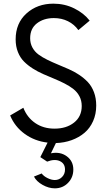

<svg xmlns="http://www.w3.org/2000/svg" viewBox="-20 -780 587 1060"><path d="M511.2 -197.3Q511.2 -149.9 493.9 -111.1Q476.6 -72.3 446.3 -46.6Q416 -21 375.5 -6.3Q335 8.3 288.6 9.8L261.2 66.4Q312.5 56.2 348.6 82.8Q384.8 109.4 384.8 156.2Q384.8 199.7 355.5 229.7Q326.2 259.8 282.7 259.8Q249 259.8 215.1 240.7Q181.2 221.7 167.5 194.8L210 177.7Q221.2 192.9 242.7 203.4Q264.2 213.9 282.7 213.9Q306.2 213.9 322.5 197.3Q338.9 180.7 338.9 156.2Q338.9 122.6 310.3 109.4Q281.7 96.2 240.2 112.3L202.6 87.4L242.7 7.3Q171.4 -1 116.5 -40.8Q61.5 -80.6 36.1 -142.6L108.9 -185.1Q129.4 -131.8 174.3 -100.8Q219.2 -69.8 281.2 -69.8Q346.7 -69.8 388.9 -103.3Q431.2 -136.7 431.2 -194.8Q431.2 -224.6 418.7 -248.3Q406.2 -272 385 -288.6Q363.8 -305.2 336.4 -319.1Q309.1 -333 278.8 -345.5Q248.5 -357.9 218.5 -371.1Q188.5 -384.3 161.1 -401.6Q133.8 -418.9 112.5 -440.2Q91.3 -461.4 78.9 -492.7Q66.4 -523.9 66.4 -562.5Q66.4 -651.9 126.2 -705.8Q186 -759.8 274.9 -759.8Q336.9 -759.8 389.9 -733.6Q442.9 -707.5 475.1 -666L412.6 -613.8Q390.1 -645.5 355.2 -662.8Q320.3 -680.2 277.3 -680.2Q221.7 -680.2 184.1 -651.4Q146.5 -622.6 146.5 -568.8Q146.5 -540.5 158.9 -517.6Q171.4 -494.6 192.6 -479Q213.9 -463.4 241.2 -450Q268.6 -436.5 298.8 -424.1Q329.1 -411.6 359.1 -398.4Q389.2 -385.3 416.5 -367.2Q443.8 -349.1 465.1 -326.7Q486.3 -304.2 498.8 -271Q511.2 -237.8 511.2 -197.3Z"/></svg>

Font: Now
Style: Regular
Weight: 400
Designer: Alfredo Marco Pradil
Foundry: Alfredo Marco Pradil
Version: Version 1.002;PS 001.002;hotconv 1.0.88;makeotf.lib2.5.64775